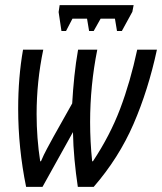

<svg xmlns="http://www.w3.org/2000/svg" viewBox="-20 -730 633 750"><path d="M238 -609 263 -657H320L328 -609H346L373 -657H429L437 -609H456L497 -684L502 -710H213L209 -683L220 -609ZM146 0 265 -214Q266 -161 271 -107Q276 -53 284 0H346Q444 -113 501.5 -245.5Q559 -378 593 -536H516Q489 -410 449.5 -305.5Q410 -201 343 -100H340Q336 -138 334 -176.5Q332 -215 332 -253Q332 -396 360 -536H285Q276 -485 270.5 -432Q265 -379 262 -326L189 -196Q176 -172 163.5 -149Q151 -126 140 -100H137Q130 -145 126.5 -191.5Q123 -238 123 -284Q123 -412 149 -536H70Q51 -428 51 -305Q51 -152 82 0Z"/></svg>

Font: Noto Sans Display Condensed
Style: Italic
Weight: 400
Width: 3
Designer: Monotype Design team
Foundry: Monotype Imaging Inc.
Version: 1.000